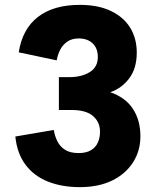

<svg xmlns="http://www.w3.org/2000/svg" viewBox="-20 -762 653 789"><path d="M308 7Q234 7 176.5 -16Q119 -39 84.5 -85.5Q50 -132 43 -201L201 -228Q205 -203 216 -181Q227 -159 248 -146Q269 -133 303 -133Q334 -133 353.5 -144.5Q373 -156 382 -176Q391 -196 391 -221Q391 -260 362.5 -285Q334 -310 274 -310H222V-445H265Q315 -445 348.5 -465.5Q382 -486 382 -528Q382 -563 361 -583.5Q340 -604 303 -604Q275 -604 256 -590.5Q237 -577 227 -557Q217 -537 213 -514L57 -547Q72 -643 136 -692.5Q200 -742 308 -742Q383 -742 435.5 -717Q488 -692 515 -648Q542 -604 542 -546Q542 -481 511 -440Q480 -399 433 -383Q495 -362 526 -315Q557 -268 557 -202Q557 -142 526.5 -94.5Q496 -47 440.5 -20Q385 7 308 7Z"/></svg>

Font: Parkinsans Light
Style: Bold
Weight: 700
Version: Version 1.000